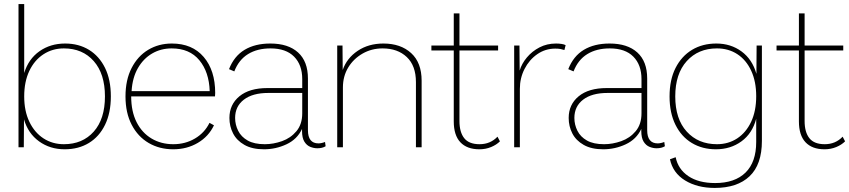

<svg xmlns="http://www.w3.org/2000/svg" viewBox="-20 -724 4175 944"><path d="M298 10Q226 10 172 -29Q118 -68 98 -137L97 0H71V-704H99V-365Q120 -434 174 -472Q228 -510 300 -510Q367 -510 417.5 -479Q468 -448 496.5 -390Q525 -332 525 -250Q525 -169 496.5 -110.5Q468 -52 417 -21Q366 10 298 10ZM294 -15Q386 -15 441 -77Q496 -139 496 -250Q496 -361 441 -423.5Q386 -486 294 -486Q238 -486 193.5 -457Q149 -428 124 -375Q99 -322 99 -250Q99 -178 124.5 -125Q150 -72 194 -43.5Q238 -15 294 -15Z M832 10Q764 10 711 -21Q658 -52 627.5 -110.5Q597 -169 597 -250Q597 -331 627 -389.5Q657 -448 708.5 -479Q760 -510 825 -510Q925 -510 981.5 -444Q1038 -378 1038 -267Q1038 -259 1037 -250H619H625Q625 -176 651.5 -123.5Q678 -71 725 -43Q772 -15 832 -15Q891 -15 938.5 -43Q986 -71 1010 -120L1032 -108Q1006 -53 952.5 -21.5Q899 10 832 10ZM627 -276H1011Q1008 -370 960 -428Q912 -486 824 -486Q771 -486 728 -461Q685 -436 658 -389Q631 -342 627 -276Z M1466 -335Q1466 -405 1426 -445.5Q1386 -486 1310 -486Q1245 -486 1199.5 -458Q1154 -430 1132 -373L1106 -384Q1131 -448 1182.5 -479Q1234 -510 1309 -510Q1397 -510 1445.5 -466Q1494 -422 1494 -338V-84Q1494 -19 1546 -19Q1553 -19 1562 -21Q1571 -23 1578 -26L1581 -5Q1565 5 1540 5Q1523 5 1505.5 -2Q1488 -9 1476.5 -27.5Q1465 -46 1465 -80V-90Q1441 -39 1388.5 -14.5Q1336 10 1278 10Q1220 10 1182 -11.5Q1144 -33 1126 -68Q1108 -103 1108 -144Q1108 -210 1157 -250.5Q1206 -291 1295 -291H1466ZM1282 -15Q1324 -15 1366.5 -30Q1409 -45 1437.5 -79Q1466 -113 1466 -167V-267H1299Q1222 -267 1179 -234Q1136 -201 1136 -144Q1136 -111 1151 -81Q1166 -51 1198 -33Q1230 -15 1282 -15Z M1638 0V-500H1664L1665 -380Q1685 -438 1738.5 -474Q1792 -510 1865 -510Q1950 -510 2001.5 -463Q2053 -416 2053 -327V0H2025V-320Q2025 -401 1980 -443.5Q1935 -486 1861 -486Q1807 -486 1762.5 -460.5Q1718 -435 1692 -392Q1666 -349 1666 -294V0Z M2426 -52 2438 -29Q2421 -12 2394.5 -1Q2368 10 2337 10Q2276 10 2243.5 -24.5Q2211 -59 2211 -127V-476H2101V-500H2211V-658H2239V-500H2429V-476H2239V-129Q2239 -74 2262.5 -44.5Q2286 -15 2338 -15Q2391 -15 2426 -52Z M2508 0V-500H2534L2535 -377Q2545 -411 2570.5 -441.5Q2596 -472 2632.5 -491Q2669 -510 2714 -510Q2728 -510 2741 -508Q2754 -506 2761 -502L2755 -478Q2746 -481 2736 -483Q2726 -485 2710 -485Q2661 -485 2621.5 -457.5Q2582 -430 2559 -385Q2536 -340 2536 -287V0Z M3134 -335Q3134 -405 3094 -445.5Q3054 -486 2978 -486Q2913 -486 2867.5 -458Q2822 -430 2800 -373L2774 -384Q2799 -448 2850.5 -479Q2902 -510 2977 -510Q3065 -510 3113.5 -466Q3162 -422 3162 -338V-84Q3162 -19 3214 -19Q3221 -19 3230 -21Q3239 -23 3246 -26L3249 -5Q3233 5 3208 5Q3191 5 3173.5 -2Q3156 -9 3144.5 -27.5Q3133 -46 3133 -80V-90Q3109 -39 3056.5 -14.5Q3004 10 2946 10Q2888 10 2850 -11.5Q2812 -33 2794 -68Q2776 -103 2776 -144Q2776 -210 2825 -250.5Q2874 -291 2963 -291H3134ZM2950 -15Q2992 -15 3034.5 -30Q3077 -45 3105.5 -79Q3134 -113 3134 -167V-267H2967Q2890 -267 2847 -234Q2804 -201 2804 -144Q2804 -111 2819 -81Q2834 -51 2866 -33Q2898 -15 2950 -15Z M3494 200Q3408 200 3348 163Q3288 126 3274 59L3302 49Q3314 108 3364.5 142Q3415 176 3496 176Q3593 176 3645.5 124.5Q3698 73 3698 -26V-140Q3679 -68 3625.5 -29Q3572 10 3500 10Q3433 10 3381.5 -21Q3330 -52 3301 -110.5Q3272 -169 3272 -250Q3272 -332 3301.5 -390Q3331 -448 3382.5 -479Q3434 -510 3502 -510Q3573 -510 3626 -471Q3679 -432 3699 -361L3700 -500H3726V-31Q3726 85 3665.5 142.5Q3605 200 3494 200ZM3505 -15Q3561 -15 3604.5 -43.5Q3648 -72 3673 -125Q3698 -178 3698 -251Q3698 -323 3673.5 -376Q3649 -429 3605.5 -457.5Q3562 -486 3505 -486Q3413 -486 3356.5 -423.5Q3300 -361 3300 -250Q3300 -139 3356.5 -77Q3413 -15 3505 -15Z M4123 -52 4135 -29Q4118 -12 4091.5 -1Q4065 10 4034 10Q3973 10 3940.5 -24.5Q3908 -59 3908 -127V-476H3798V-500H3908V-658H3936V-500H4126V-476H3936V-129Q3936 -74 3959.5 -44.5Q3983 -15 4035 -15Q4088 -15 4123 -52Z"/></svg>

Font: Prodigy Sans ExtraLight
Style: Regular
Weight: 200
Designer: Wei Huang
Foundry: Wei Huang
Version: Version 1.003; ttfautohint (v1.8.3)